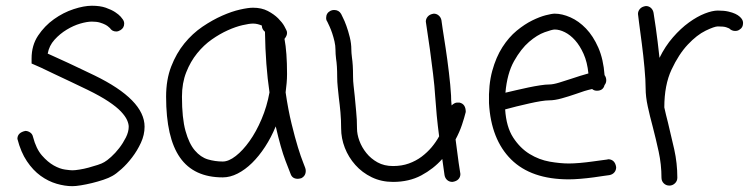

<svg xmlns="http://www.w3.org/2000/svg" viewBox="-20 -594 2587 662"><path d="M305.7 -334Q478.5 -250 478.5 -157.2Q478.5 -128.9 465.8 -101.6Q453.1 -74.2 435.5 -51.3Q418 -28.3 398.9 -11.2Q379.9 5.9 367.2 12.7Q355.5 19.5 336.4 25.9Q317.4 32.2 297.4 37.1Q277.3 42 259.3 44.9Q241.2 47.9 229.5 47.9Q204.1 47.9 175.3 39.6Q146.5 31.2 120.1 12.2Q93.8 -6.8 72.8 -38.1Q51.8 -69.3 40 -115.2Q40 -136.7 67.4 -142.6Q76.2 -142.6 84 -137.2Q91.8 -131.8 93.8 -122.1Q104.5 -81.1 124.5 -58.1Q144.5 -35.2 165.5 -23.4Q186.5 -11.7 204.6 -9.3Q222.7 -6.8 229.5 -6.8Q238.3 -6.8 253.9 -9.3Q269.5 -11.7 285.6 -16.1Q301.8 -20.5 316.9 -25.4Q332 -30.3 339.8 -35.2Q348.6 -40 363.3 -53.2Q377.9 -66.4 391.1 -83.5Q404.3 -100.6 414.1 -120.1Q423.8 -139.6 423.8 -157.2Q423.8 -167 418 -180.2Q412.1 -193.4 397 -209.5Q381.8 -225.6 354 -244.1Q326.2 -262.7 282.2 -284.2Q253.9 -297.9 223.1 -312.5Q192.4 -327.1 166 -339.4Q139.6 -351.6 122.1 -360.4L104.5 -368.2L88.9 -375V-392.6Q88.9 -437.5 111.3 -471.2Q133.8 -504.9 166 -527.8Q198.2 -550.8 233.9 -562.5Q269.5 -574.2 296.9 -574.2Q325.2 -574.2 344.7 -567.4Q364.3 -560.5 377 -552.2Q389.6 -543.9 396 -536.6Q402.3 -529.3 403.3 -527.3Q408.2 -520.5 408.2 -512.7Q408.2 -498 395.5 -490.2Q387.7 -485.4 380.9 -485.4Q366.2 -485.4 358.4 -498Q357.4 -498 354 -501.5Q350.6 -504.9 343.3 -508.8Q335.9 -512.7 324.7 -516.1Q313.5 -519.5 296.9 -519.5Q280.3 -519.5 256.8 -512.7Q233.4 -505.9 210 -491.7Q186.5 -477.5 168 -457Q149.4 -436.5 144.5 -409.2Q157.2 -403.3 175.8 -395Q194.3 -386.7 216.3 -376.5Q238.3 -366.2 261.7 -355Q285.2 -343.8 305.7 -334Z M748 -37.1Q768.6 -37.1 793 -56.2Q817.4 -75.2 840.3 -107.4Q863.3 -139.6 881.8 -183.1Q900.4 -226.6 909.2 -275.4Q902.3 -322.3 898.4 -374Q894.5 -425.8 893.6 -484.4Q882.8 -493.2 882.8 -505.9Q876 -508.8 868.7 -510.7Q861.3 -512.7 852.5 -512.7Q839.8 -512.7 816.4 -507.3Q793 -502 765.6 -489.7Q738.3 -477.5 710.4 -458Q682.6 -438.5 659.7 -410.2Q636.7 -381.8 622.1 -344.7Q607.4 -307.6 607.4 -260.7Q607.4 -186.5 619.6 -142.6Q631.8 -98.6 651.9 -75.2Q671.9 -51.8 696.8 -44.4Q721.7 -37.1 748 -37.1ZM964.8 -275.4Q973.6 -214.8 985.4 -167Q997.1 -119.1 1007.3 -85.9Q1017.6 -52.7 1024.9 -34.7Q1032.2 -16.6 1032.2 -15.6Q1033.2 -12.7 1033.7 -10.3Q1034.2 -7.8 1034.2 -4.9Q1034.2 12.7 1018.6 20.5Q1010.7 22.5 1006.8 22.5Q988.3 22.5 982.4 6.8Q980.5 2.9 964.4 -39.6Q948.2 -82 930.7 -158.2Q915 -120.1 894 -87.9Q873 -55.7 849.1 -32.2Q825.2 -8.8 799.3 4.4Q773.4 17.6 748 17.6Q648.4 17.6 600.6 -50.8Q552.7 -119.1 552.7 -260.7Q552.7 -319.3 570.3 -364.7Q587.9 -410.2 615.7 -444.3Q643.6 -478.5 678.2 -502Q712.9 -525.4 746.1 -540Q779.3 -554.7 807.6 -561Q835.9 -567.4 852.5 -567.4Q881.8 -567.4 903.3 -556.2Q924.8 -544.9 939 -530.8Q953.1 -516.6 960 -504.4Q966.8 -492.2 966.8 -491.2Q969.7 -486.3 969.7 -480.5Q969.7 -470.7 960.9 -460Q969.7 -414.1 969.7 -338.9Q969.7 -323.2 968.3 -307.6Q966.8 -292 964.8 -275.4Z M1564.5 -240.2Q1585.9 -235.4 1585.9 -208Q1581.1 -188.5 1572.8 -163.6Q1564.5 -138.7 1550.8 -113.3Q1556.6 -66.4 1561.5 -32.2Q1566.4 2 1567.4 5.9Q1567.4 16.6 1560.5 23.9Q1553.7 31.2 1540 33.2Q1529.3 33.2 1522 26.9Q1514.6 20.5 1512.7 9.8Q1512.7 7.8 1510.3 -7.3Q1507.8 -22.5 1504.9 -45.9Q1474.6 -11.7 1432.6 10.7Q1390.6 33.2 1335 33.2Q1294.9 33.2 1261.7 17.1Q1228.5 1 1205.1 -25.4Q1181.6 -51.8 1168.9 -84.5Q1156.2 -117.2 1156.2 -151.4Q1156.2 -180.7 1153.8 -207Q1151.4 -233.4 1148.4 -255.9Q1146.5 -275.4 1144.5 -293.5Q1142.6 -311.5 1142.6 -329.1Q1142.6 -348.6 1141.6 -364.3Q1140.6 -379.9 1138.7 -391.6Q1137.7 -400.4 1137.2 -407.7Q1136.7 -415 1136.7 -422.9Q1136.7 -436.5 1133.3 -451.2Q1129.9 -465.8 1125.5 -479Q1121.1 -492.2 1116.2 -502.9Q1111.3 -513.7 1108.4 -519.5Q1104.5 -524.4 1104.5 -532.2Q1104.5 -548.8 1119.1 -556.6Q1125 -559.6 1131.8 -559.6Q1148.4 -559.6 1156.2 -545.9Q1156.2 -544.9 1162.1 -533.7Q1168 -522.5 1174.3 -504.9Q1180.7 -487.3 1186 -465.8Q1191.4 -444.3 1191.4 -422.9Q1191.4 -418 1191.9 -411.1Q1192.4 -404.3 1193.4 -396.5Q1195.3 -383.8 1196.3 -367.7Q1197.3 -351.6 1197.3 -329.1Q1197.3 -314.5 1199.2 -298.3Q1201.2 -282.2 1203.1 -262.7Q1205.1 -237.3 1208 -210Q1210.9 -182.6 1210.9 -151.4Q1210.9 -130.9 1219.2 -108.4Q1227.5 -85.9 1243.2 -66.4Q1258.8 -46.9 1281.7 -34.2Q1304.7 -21.5 1335 -21.5Q1365.2 -21.5 1389.6 -30.3Q1414.1 -39.1 1433.6 -53.7Q1453.1 -68.4 1468.3 -86.4Q1483.4 -104.5 1494.1 -124Q1489.3 -160.2 1485.8 -196.3Q1482.4 -232.4 1480.5 -261.7Q1478.5 -295.9 1473.1 -339.8Q1467.8 -383.8 1462.4 -422.9Q1457 -461.9 1452.6 -489.7Q1448.2 -517.6 1448.2 -519.5Q1448.2 -529.3 1455.1 -537.1Q1461.9 -544.9 1475.6 -546.9Q1485.4 -546.9 1492.7 -540.5Q1500 -534.2 1502 -524.4Q1502 -521.5 1506.3 -494.1Q1510.7 -466.8 1516.6 -427.7Q1522.5 -388.7 1527.8 -344.2Q1533.2 -299.8 1535.2 -264.6Q1535.2 -256.8 1535.6 -248.5Q1536.1 -240.2 1537.1 -230.5Q1542 -235.4 1547.9 -238.3Q1553.7 -241.2 1564.5 -240.2Z M1892.6 -492.2Q1883.8 -492.2 1857.9 -482.9Q1832 -473.6 1804.2 -449.7Q1776.4 -425.8 1752.4 -383.3Q1728.5 -340.8 1722.7 -274.4Q1739.3 -278.3 1760.3 -283.2Q1781.2 -288.1 1802.2 -292.5Q1823.2 -296.9 1842.3 -299.8Q1861.3 -302.7 1873 -302.7Q1886.7 -302.7 1907.7 -309.1Q1928.7 -315.4 1949.2 -322.3Q1965.8 -328.1 1980.5 -332.5Q1995.1 -336.9 2008.8 -340.8Q2004.9 -379.9 1992.2 -408.2Q1979.5 -436.5 1962.9 -455.1Q1946.3 -473.6 1927.7 -482.9Q1909.2 -492.2 1892.6 -492.2ZM2077.1 -44.9Q2087.9 -44.9 2095.2 -38.1Q2102.5 -31.2 2104.5 -17.6Q2104.5 -6.8 2098.1 0.5Q2091.8 7.8 2081.1 9.8Q2079.1 9.8 2063.5 12.2Q2047.9 14.6 2026.4 17.6Q2004.9 20.5 1981.4 22.5Q1958 24.4 1941.4 24.4Q1811.5 24.4 1742.2 -44.4Q1672.9 -113.3 1666 -238.3Q1664.1 -301.8 1677.2 -349.6Q1690.4 -397.5 1712.4 -431.6Q1734.4 -465.8 1761.7 -488.3Q1789.1 -510.7 1814.9 -523.4Q1840.8 -536.1 1861.8 -541.5Q1882.8 -546.9 1892.6 -546.9Q1918 -546.9 1946.8 -534.2Q1975.6 -521.5 2000.5 -495.6Q2025.4 -469.7 2043 -429.7Q2060.5 -389.6 2064.5 -335Q2070.3 -327.1 2070.3 -317.4Q2070.3 -307.6 2064.5 -300.8Q2059.6 -281.2 2038.1 -281.2Q2028.3 -281.2 2021.5 -287.1Q1995.1 -281.2 1966.8 -270.5Q1941.4 -261.7 1917 -254.9Q1892.6 -248 1873 -248Q1862.3 -248 1844.2 -245.1Q1826.2 -242.2 1804.7 -237.3Q1783.2 -232.4 1761.2 -227.1Q1739.3 -221.7 1721.7 -216.8Q1725.6 -156.2 1749.5 -119.6Q1773.4 -83 1806.2 -63Q1838.9 -43 1875.5 -36.6Q1912.1 -30.3 1941.4 -30.3Q1957 -30.3 1979.5 -32.2Q2002 -34.2 2022.5 -37.1Q2043 -40 2058.6 -42L2073.2 -43.9Z M2455.1 -557.6Q2476.6 -557.6 2491.2 -554.2Q2505.9 -550.8 2515.1 -546.4Q2524.4 -542 2529.8 -537.1Q2535.2 -532.2 2537.1 -529.3Q2542 -522.5 2542 -514.6Q2542 -499 2530.3 -492.2Q2524.4 -487.3 2514.6 -487.3Q2502.9 -487.3 2494.1 -496.1Q2492.2 -497.1 2483.9 -500Q2475.6 -502.9 2455.1 -502.9Q2443.4 -502.9 2413.1 -488.3Q2382.8 -473.6 2351.6 -440.4Q2320.3 -407.2 2295.4 -354Q2270.5 -300.8 2270.5 -223.6Q2273.4 -210.9 2276.4 -197.8Q2279.3 -184.6 2283.2 -170.9Q2293.9 -127 2304.7 -79.1Q2315.4 -31.2 2315.4 18.6Q2315.4 30.3 2307.1 38.1Q2298.8 45.9 2288.1 45.9Q2276.4 45.9 2268.6 38.1Q2260.7 30.3 2260.7 18.6Q2260.7 -26.4 2251 -71.3Q2241.2 -116.2 2230.5 -157.2Q2220.7 -193.4 2213.4 -227.1Q2206.1 -260.7 2206.1 -289.1Q2206.1 -317.4 2202.1 -360.4Q2198.2 -403.3 2192.9 -443.8Q2187.5 -484.4 2183.6 -514.2Q2179.7 -543.9 2179.7 -545.9Q2179.7 -555.7 2186.5 -563.5Q2193.4 -571.3 2207 -573.2Q2216.8 -573.2 2224.1 -566.9Q2231.4 -560.5 2233.4 -549.8Q2233.4 -547.9 2235.8 -533.7Q2238.3 -519.5 2241.2 -498Q2244.1 -476.6 2247.6 -449.2Q2251 -421.9 2253.9 -394.5Q2273.4 -434.6 2300.3 -465.3Q2327.1 -496.1 2355.5 -516.6Q2383.8 -537.1 2410.2 -547.4Q2436.5 -557.6 2455.1 -557.6Z"/></svg>

Font: Coming Soon
Style: Regular
Weight: 400
Designer: Dathan Boardman
Foundry: Open Window
Version: Version 1.000